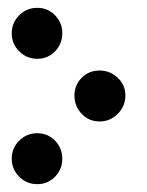

<svg xmlns="http://www.w3.org/2000/svg" viewBox="-20 -466 374 490"><path d="M10 -381Q10 -408 29 -427Q48 -446 75 -446Q102 -446 120.5 -427Q139 -408 139 -381Q139 -354 120.5 -335Q102 -316 75 -316Q48 -316 29 -335Q10 -354 10 -381ZM234 -156Q207 -156 188.5 -175.5Q170 -195 170 -222Q170 -249 188.5 -267.5Q207 -286 234 -286Q261 -286 280.5 -267.5Q300 -249 300 -222Q300 -195 280.5 -175.5Q261 -156 234 -156ZM10 -61Q10 -88 29 -107Q48 -126 75 -126Q102 -126 120.5 -107Q139 -88 139 -61Q139 -34 120.5 -15Q102 4 75 4Q48 4 29 -15Q10 -34 10 -61Z"/></svg>

Font: Ponomar
Style: Regular
Weight: 400
Version: Version 1.301; ttfautohint (v1.8.4.7-5d5b)